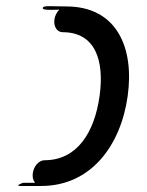

<svg xmlns="http://www.w3.org/2000/svg" viewBox="-20 -607 485 632"><path d="M95.3 -5.4C82.1 -5.4 65.9 -5.3 55.4 -5.2C55.4 -5.2 34.4 2.1 41.7 4.7C44.6 5.7 61.4 5.2 115.1 5.2C280.2 5.2 377.5 -128.8 400.2 -290.3C422.9 -451.8 363.3 -585.8 198.1 -585.8C150.1 -585.8 121.9 -589.9 120.6 -580.6C119.4 -571.7 159.5 -575.3 175.3 -575.2C167.1 -567.3 160.9 -555.7 159.1 -543C155.9 -520.5 167.3 -501 186.2 -501C293.5 -501 324.3 -408.5 307.7 -290.3C291.1 -172.1 234.3 -79.6 127 -79.6C108.1 -79.6 91.2 -60.1 88.1 -37.6C86.2 -24.6 88.3 -14.6 95.3 -5.4Z"/></svg>

Font: Hi.
Style: Bold
Weight: 400
Designer: Mew Too, Robert Jablonski
Foundry: Cannot Into Space Fonts
Version: Version 1.996